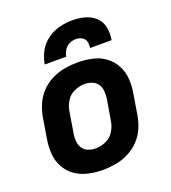

<svg xmlns="http://www.w3.org/2000/svg" viewBox="-137 -845 850 955"><g transform="rotate(-20 288.0 -368.0)"><path d="M245 8Q278 8 312.5 2Q347 -4 379.5 -20Q412 -36 438 -62.5Q464 -89 478 -121.5Q492 -154 498 -188L516 -298Q523 -337 520 -375.5Q517 -414 499 -446.5Q481 -479 451 -500.5Q421 -522 383 -530Q345 -538 306 -538Q273 -538 238.5 -532Q204 -526 171.5 -510Q139 -494 113.5 -468Q88 -442 73.5 -409Q59 -376 53 -343L35 -233Q28 -193 31 -154.5Q34 -116 52 -83.5Q70 -51 100 -30Q130 -9 168 -0.5Q206 8 245 8ZM247 -105Q226 -105 207.5 -112.5Q189 -120 178.5 -136.5Q168 -153 166.5 -173.5Q165 -194 169 -214L187 -324Q191 -351 207 -376.5Q223 -402 250 -413.5Q277 -425 304 -425Q325 -425 343.5 -417.5Q362 -410 372.5 -393.5Q383 -377 384.5 -357Q386 -337 383 -316L364 -206Q360 -179 344 -153.5Q328 -128 301 -116.5Q274 -105 247 -105ZM151 -584H265Q268 -602 278 -618Q288 -634 305 -642Q322 -650 339 -650Q339 -650 339 -650Q339 -650 339 -650Q339 -650 339 -650Q339 -650 339 -650Q356 -650 371 -642Q386 -634 390 -617.5Q394 -601 391 -584H505Q511 -618 505 -650.5Q499 -683 475.5 -705Q452 -727 420 -735.5Q388 -744 355 -744Q321 -744 286.5 -735.5Q252 -727 221.5 -705Q191 -683 174 -651Q157 -619 151 -584Z"/></g></svg>

Font: Iosevka Sparkle XBdObl
Style: Regular
Weight: 800
Italic angle: -9°
Designer: Belleve Invis
Foundry: Belleve Invis
Version: Version 4.5.0; ttfautohint (v1.8.3)